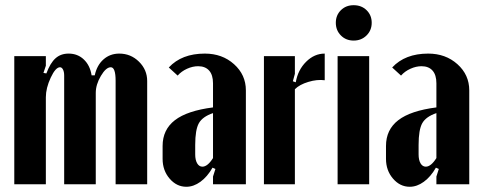

<svg xmlns="http://www.w3.org/2000/svg" viewBox="-20 -712 1858 742"><path d="M346.2 -420.9Q354.5 -460 379.9 -482.4Q405.3 -504.9 440.9 -504.9Q485.4 -504.9 517.1 -473.6Q548.8 -442.4 548.8 -398.9V0H426.8V-399.9Q426.8 -452.1 408.2 -452.1Q389.6 -452.1 369.9 -418.7Q350.1 -385.3 350.1 -353V0H228V-419.9Q228 -434.6 223.4 -443.4Q218.8 -452.1 211.9 -452.1Q194.8 -452.1 176 -411.9Q157.2 -371.6 157.2 -335.9V0H35.2V-495.1H157.2V-458L147.9 -430.2L159.2 -428.2Q174.3 -468.8 194.6 -486.8Q214.8 -504.9 245.1 -504.9Q280.3 -504.9 304.2 -481.9Q328.1 -459 334 -420.9Z M608.4 -98.1V-147.9Q608.4 -210.9 656 -247.6Q703.6 -284.2 803.2 -296.9V-390.1Q803.2 -422.4 788.3 -439.2Q773.4 -456.1 745.6 -456.1Q724.6 -456.1 702.9 -446.3Q681.2 -436.5 666.5 -419.9L632.3 -451.2Q682.1 -504.9 771.5 -504.9Q838.9 -504.9 884.5 -463.9Q930.2 -422.9 930.2 -362.8V0H803.2V-29.8L812.5 -59.1L801.3 -64Q781.2 -28.8 754.6 -9.5Q728 9.8 700.2 9.8Q662.6 9.8 635.5 -21.7Q608.4 -53.2 608.4 -98.1ZM762.2 -67.9Q782.2 -67.9 803.2 -101.1V-274.9Q762.7 -261.2 748.5 -235.8Q734.4 -210.4 734.4 -151.9V-115.2Q734.4 -93.8 741.9 -80.8Q749.5 -67.9 762.2 -67.9Z M1000 -495.1H1119.6V-426.8L1111.8 -397.9L1123 -394Q1131.3 -441.9 1163.1 -473.4Q1194.8 -504.9 1234.9 -504.9V-401.9Q1205.6 -405.8 1171.6 -395.5Q1137.7 -385.3 1119.6 -367.2V0H1000Z M1346.7 -691.9Q1377 -691.9 1396.7 -672.6Q1416.5 -653.3 1416.5 -624Q1416.5 -594.7 1396.5 -575Q1376.5 -555.2 1346.7 -555.2Q1316.9 -555.2 1297.4 -575Q1277.8 -594.7 1277.8 -624Q1277.8 -653.3 1297.4 -672.6Q1316.9 -691.9 1346.7 -691.9ZM1284.7 -495.1H1406.7V0H1284.7Z M1471.7 -98.1V-147.9Q1471.7 -210.9 1519.3 -247.6Q1566.9 -284.2 1666.5 -296.9V-390.1Q1666.5 -422.4 1651.6 -439.2Q1636.7 -456.1 1608.9 -456.1Q1587.9 -456.1 1566.2 -446.3Q1544.4 -436.5 1529.8 -419.9L1495.6 -451.2Q1545.4 -504.9 1634.8 -504.9Q1702.1 -504.9 1747.8 -463.9Q1793.5 -422.9 1793.5 -362.8V0H1666.5V-29.8L1675.8 -59.1L1664.6 -64Q1644.5 -28.8 1617.9 -9.5Q1591.3 9.8 1563.5 9.8Q1525.9 9.8 1498.8 -21.7Q1471.7 -53.2 1471.7 -98.1ZM1625.5 -67.9Q1645.5 -67.9 1666.5 -101.1V-274.9Q1626 -261.2 1611.8 -235.8Q1597.7 -210.4 1597.7 -151.9V-115.2Q1597.7 -93.8 1605.2 -80.8Q1612.8 -67.9 1625.5 -67.9Z"/></svg>

Font: Moniqa Black Paragraph
Style: Regular
Weight: 900
Designer: Rajesh Rajput
Foundry: Rajesh Rajput
Version: Version 1.000